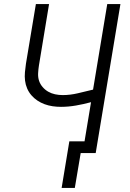

<svg xmlns="http://www.w3.org/2000/svg" viewBox="-20 -755 640 947"><path d="M284 172 322 -58H397L429 -251Q392 -241 354.5 -234.5Q317 -228 281 -228Q260 -228 239.5 -231Q219 -234 200 -241Q181 -248 164.5 -259Q148 -270 135 -285Q122 -300 114 -318.5Q106 -337 103.5 -357.5Q101 -378 103 -399Q105 -420 108 -441L157 -735H222L172 -432Q169 -413 168 -393.5Q167 -374 172.5 -357Q178 -340 190 -326Q202 -312 217.5 -303Q233 -294 251.5 -290Q270 -286 289 -286Q289 -286 289 -286Q289 -286 289 -286Q326 -286 364 -295Q402 -304 439 -313L509 -735H574L452 0H378L349 172Z"/></svg>

Font: Iosevka Curly Light Extended
Style: Italic
Weight: 300
Width: 7
Italic angle: -9°
Monospace: yes
Designer: Belleve Invis
Foundry: Belleve Invis
Version: Version 11.1.0; ttfautohint (v1.8.3)